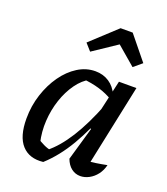

<svg xmlns="http://www.w3.org/2000/svg" viewBox="-137 -837 818 940"><g transform="rotate(20 272.0 -367.0)"><path d="M197 4Q126 12 86.5 -31.5Q47 -75 47 -168Q47 -234 66.5 -294Q86 -354 119 -400.5Q152 -447 195 -474Q238 -501 286 -501Q327 -501 358 -480.5Q389 -460 405 -423L404 -395Q337 -437 238 -445L276 -454Q238 -434 209 -393.5Q180 -353 162.5 -300.5Q145 -248 141.5 -190.5Q138 -133 151 -78L133 -98Q153 -85 173.5 -75Q194 -65 217 -61L195 -58Q247 -99 295 -175Q343 -251 387 -364L407 -346Q362 -226 311.5 -140Q261 -54 197 4ZM404 -27 385 -73Q413 -75 440.5 -79Q468 -83 498 -89Q491 -60 474.5 -38.5Q458 -17 435.5 -5Q413 7 390 7Q364 7 343.5 -9Q323 -25 312 -55L362 -228L352 -232L411 -492H502ZM392 -741 492 -618 449 -582 352 -665 228 -582 196 -618 329 -741Z"/></g></svg>

Font: Piazzolla Thin SemiBold
Style: Italic
Weight: 600
Italic angle: -11.3°
Version: Version 2.005